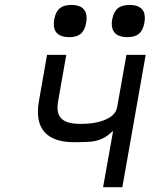

<svg xmlns="http://www.w3.org/2000/svg" viewBox="-20 -778 640 798"><path d="M450 -233 446 -231Q424.5 -210 402 -200.5Q379.5 -191 355.5 -189Q331.5 -187 287.5 -187Q213.5 -187 175.5 -219Q137.5 -251 137.5 -313.5Q137.5 -334.5 142 -359L175.5 -550H255.5L222 -360Q219 -344.5 219 -331.5Q219 -296 242 -279.5Q265 -263 315 -263Q378.5 -263 420 -281.5Q461.5 -300 467 -333L505.5 -550H585.5L488.5 0H408.5ZM203.5 -678Q203.5 -687 206 -700.5Q212.5 -731 229.2 -744.2Q246 -757.5 277 -757.5Q308.5 -757.5 324.2 -743.5Q340 -729.5 340 -703Q340 -694 337.5 -680Q331.5 -650.5 315 -637Q298.5 -623.5 268 -623.5Q236.5 -623.5 220 -637.2Q203.5 -651 203.5 -678ZM444.5 -678.5Q444.5 -687 447 -700.5Q453.5 -731 470.5 -744.2Q487.5 -757.5 519 -757.5Q549 -757.5 565.5 -744.2Q582 -731 582 -703.5Q582 -694 579.5 -680Q573.5 -650.5 556.8 -637Q540 -623.5 509.5 -623.5Q477.5 -623.5 461 -637.8Q444.5 -652 444.5 -678.5Z"/></svg>

Font: JuliaMono Italic
Style: Regular
Weight: 400
Italic angle: -9°
Monospace: yes
Designer: cormullion
Foundry: corm
Version: Version 0.049; ttfautohint (v1.8.4)